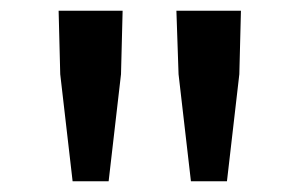

<svg xmlns="http://www.w3.org/2000/svg" viewBox="-20 -795 558 357"><path d="M115 -458H182L205 -657L208 -775H89L92 -657ZM335 -458H402L425 -657L428 -775H308L312 -657Z"/></svg>

Font: Source Han Sans JP Medium
Style: Regular
Weight: 500
Designer: Ryoko NISHIZUKA 西塚涼子 (kana, bopomofo & ideographs); Paul D. Hunt (Latin, Greek & Cyrillic); Sandoll Communications 산돌커뮤니
Foundry: Adobe
Version: Version 2.002;hotconv 1.0.116;makeotfexe 2.5.65601